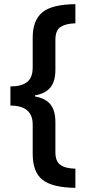

<svg xmlns="http://www.w3.org/2000/svg" viewBox="-20 -739 415 922"><path d="M342 163Q233 162 185 125Q137 88 137 0V-141Q137 -232 30 -232V-324Q83 -324 110 -345Q137 -366 137 -415V-558Q137 -641 183 -679.5Q229 -718 342 -719V-627Q297 -626 271.5 -610Q246 -594 246 -548V-404Q246 -349 222.5 -319.5Q199 -290 148 -281V-276Q201 -266 223.5 -236Q246 -206 246 -153V-8Q246 35 269.5 52.5Q293 70 342 71Z"/></svg>

Font: Noto Sans Hebrew Condensed SemiBold
Style: Regular
Weight: 600
Width: 3
Designer: Monotype Design Team
Foundry: Monotype Imaging Inc.
Version: Version 2.004; ttfautohint (v1.8.4.7-5d5b)